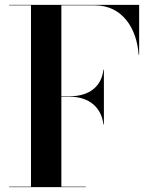

<svg xmlns="http://www.w3.org/2000/svg" viewBox="-20 -770 622 790"><path d="M17.5 -2V0H332.5V-2H232.5V-372H267.5C349.5 -372 398 -325 405.5 -258H407.5V-483H405.5C398 -416 349.5 -374 267.5 -374H232.5V-748H370C484.5 -748 543 -652 550.5 -545H552.5V-750H17.5V-748H107.5V-2Z"/></svg>

Font: Bodoni* 96pt Medium
Style: Regular
Weight: 500
Version: Version 2.3